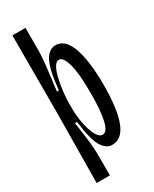

<svg xmlns="http://www.w3.org/2000/svg" viewBox="-209 -733 735 915"><g transform="rotate(-30 159.0 -275.0)"><path d="M32 130 36 -255V-680H108V-555Q108 -526 102.5 -475.5Q97 -425 86 -342H97Q107 -449 130 -493Q153 -537 190 -537Q242 -537 268.5 -464.5Q295 -392 295 -258Q295 10 189 10Q155 10 132 -28.5Q109 -67 97 -169H85Q92 -127 98.5 -74Q105 -21 105 27V130ZM173 -55Q198 -55 210 -107.5Q222 -160 222 -253Q222 -367 207 -418Q192 -469 170 -469Q154 -469 142.5 -448Q131 -427 123.5 -394.5Q116 -362 112 -326.5Q108 -291 108 -262V-241Q108 -194 116.5 -151.5Q125 -109 139.5 -82Q154 -55 173 -55Z"/></g></svg>

Font: Bricolage Grotesque 48pt Condensed Light
Style: Regular
Weight: 300
Width: 3
Designer: Mathieu Triay
Foundry: Atelier Triay
Version: Version 1.000; ttfautohint (v1.8.4.7-5d5b);gftools[0.9.32]